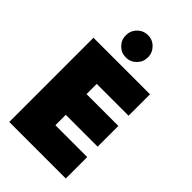

<svg xmlns="http://www.w3.org/2000/svg" viewBox="-262 -974 1064 1064"><g transform="rotate(45 270.5 -442.0)"><path d="M32 -660H475V-492H225.5V-412H475V-249.5H225.5V-168H475V0H32ZM236 -709.5Q199.5 -709.5 174.2 -735Q149 -760.5 149 -796.5Q149 -832.5 174.2 -858.2Q199.5 -884 236 -884Q272 -884 297.2 -858.2Q322.5 -832.5 322.5 -796.5Q322.5 -760.5 297.2 -735Q272 -709.5 236 -709.5Z"/></g></svg>

Font: League Spartan Thin Black
Style: Regular
Weight: 900
Version: Version 2.002